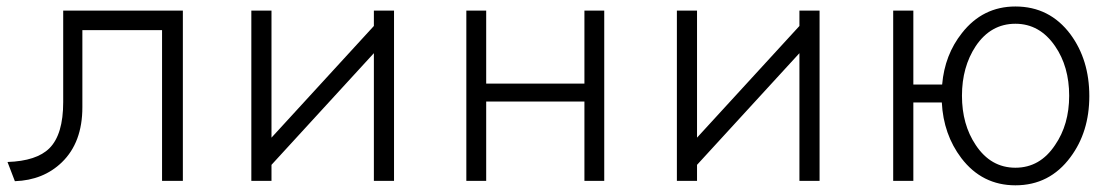

<svg xmlns="http://www.w3.org/2000/svg" viewBox="-20 -551 3409 586"><path d="M538.1 -518.6H172.9V-239.3Q172.9 -140.6 130.9 -98.6Q91.8 -59.6 2.9 -56.6L25.4 2Q112.3 -1 168.9 -55.7Q231.4 -116.2 231.4 -223.6V-459H474.6V1H538.1Z M1121.1 -518.6V-471.7L808.6 -130.9V-518.6H747.1V1H808.6V-47.9L1121.1 -388.7V1H1182.6V-518.6Z M1403.3 1H1463.9V-241.2H1763.7V1H1824.2V-518.6H1763.7V-295.9H1463.9V-518.6H1403.3Z M2419.9 -518.6V-471.7L2107.4 -130.9V-518.6H2045.9V1H2107.4V-47.9L2419.9 -388.7V1H2481.4V-518.6Z M3079.1 -478.5Q3153.3 -478.5 3200.2 -410.2Q3243.2 -347.7 3243.2 -258.8Q3243.2 -170.9 3200.2 -108.4Q3154.3 -39.1 3079.1 -39.1Q3003.9 -39.1 2958 -108.4Q2916 -170.9 2916 -258.8Q2916 -346.7 2958 -410.2Q3003.9 -478.5 3079.1 -478.5ZM2706.1 -518.6V1H2767.6V-238.3H2854.5Q2859.4 -140.6 2914.1 -68.4Q2977.5 14.6 3079.1 14.6Q3183.6 14.6 3247.1 -71.3Q3304.7 -148.4 3304.7 -257.8Q3304.7 -368.2 3247.1 -446.3Q3183.6 -531.2 3079.1 -531.2Q2979.5 -531.2 2916 -450.2Q2863.3 -383.8 2855.5 -293H2767.6V-518.6Z"/></svg>

Font: Dotum
Style: Regular
Weight: 400
Version: Version 2.21